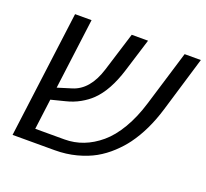

<svg xmlns="http://www.w3.org/2000/svg" viewBox="-111 -764 964 897"><g transform="rotate(20 371.0 -315.0)"><path d="M270.5 -63Q366.7 -63 447.3 -130.9Q487.8 -165 521.5 -222.2Q555.2 -279.3 578.1 -355L661.6 -629.4H742.2L659.7 -355Q625.5 -241.2 567.4 -162.1Q544.9 -131.3 512 -100.6Q479 -69.8 440.9 -48.3Q402.8 -26.9 352.1 -13.4Q301.3 0 244.1 0H35.2L116.7 -629.9H198.7L153.3 -277.8L222.7 -299.3Q303.2 -323.7 337.9 -435.1L398.4 -629.9H479.5L428.2 -464.4Q394 -354 336.9 -298.8Q314.9 -277.3 283 -259.3Q251 -241.2 211.9 -231.9L144.5 -214.8L125 -63Z"/></g></svg>

Font: Open Sans Hebrew
Style: Italic
Weight: 400
Italic angle: -12°
Foundry: Ascender Corporation, Yanek Iontef
Version: Version 2.001;PS 002.001;hotconv 1.0.70;makeotf.lib2.5.58329